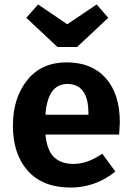

<svg xmlns="http://www.w3.org/2000/svg" viewBox="-20 -826 592 862"><path d="M326 -615H238L98 -746L151 -806L282 -717L414 -806L466 -746ZM518 -277Q518 -267 515 -222H184Q191 -150 223 -120Q255 -90 310 -90Q373 -90 439 -136L498 -56Q409 16 297 16Q172 16 105 -59Q38 -134 38 -262Q38 -386 102 -466Q166 -546 279 -546Q392 -546 455 -475Q518 -404 518 -277ZM377 -311V-317Q377 -449 282 -449Q194 -449 184 -311Z"/></svg>

Font: Fira Sans SemiBold
Style: Regular
Weight: 600
Designer: bBox Type GmbH & Carrois Corporate GbR & Edenspiekermann AG
Foundry: bBox Type GmbH & Carrois Corporate GbR & Edenspiekermann AG
Version: Version 4.301;PS 004.301;hotconv 1.0.88;makeotf.lib2.5.64775